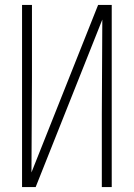

<svg xmlns="http://www.w3.org/2000/svg" viewBox="-20 -755 540 775"><path d="M69 0V-735H109V-441Q109 -345 108 -249.5Q107 -154 107 -59L376 -735H431V0H391V-294Q391 -390 392 -485.5Q393 -581 393 -676L124 0Z"/></svg>

Font: Iosevka Term Curly Extralight
Style: Regular
Weight: 200
Designer: Belleve Invis
Foundry: Belleve Invis
Version: Version 32.3.0